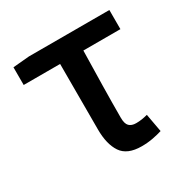

<svg xmlns="http://www.w3.org/2000/svg" viewBox="-133 -673 795 808"><g transform="rotate(-30 264.5 -268.5)"><path d="M332 14Q262 14 234.5 -27Q207 -68 207 -140V-458H30V-544L109 -551H500V-458H320Q318 -372 316.5 -289Q315 -206 315 -134Q315 -105 326.5 -93.5Q338 -82 360 -82Q374 -82 387.5 -84Q401 -86 416 -90L432 -2Q413 4 387 9Q361 14 332 14Z"/></g></svg>

Font: Source Han Sans SC Medium
Style: Regular
Weight: 500
Designer: Ryoko NISHIZUKA 西塚涼子 (kana, bopomofo & ideographs); Paul D. Hunt (Latin, Greek & Cyrillic); Sandoll Communications 산돌커뮤니
Foundry: Adobe
Version: Version 2.004;hotconv 1.0.118;makeotfexe 2.5.65603